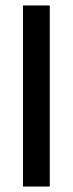

<svg xmlns="http://www.w3.org/2000/svg" viewBox="-20 -682 266 702"><path d="M64 0V-662H162V0Z"/></svg>

Font: Anek Gujarati Medium Medium
Style: Regular
Weight: 500
Version: Version 1.003